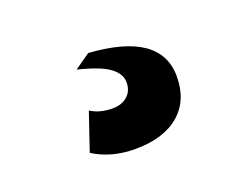

<svg xmlns="http://www.w3.org/2000/svg" viewBox="-55 -145 609 464"><g transform="rotate(-20 250.0 86.5)"><path d="M159 -14 199 -42Q381 -30 381 84Q381 146 340.5 180.5Q300 215 227 215Q166 215 120 186L153 89Q176 104 209 104Q233 104 247.5 91Q262 78 262 56Q262 34 239 17Q216 0 159 -14Z"/></g></svg>

Font: Elaine Sans Black
Style: Regular
Weight: 900
Designer: Wei Huang
Foundry: Wei Huang
Version: Version 2.001;December 24, 2019;FontCreator 12.0.0.2547 64-b